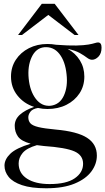

<svg xmlns="http://www.w3.org/2000/svg" viewBox="-20 -752 551 1004"><path d="M228 -182Q202.5 -182 178.5 -187.5Q150 -182.5 139 -167.8Q128 -153 128 -139Q128 -119.5 139 -107.2Q150 -95 180.8 -87.5Q211.5 -80 271.5 -74.5Q384 -64.5 435.2 -31.5Q486.5 1.5 486.5 61.5Q486.5 106 457.5 145Q428.5 184 369.8 208.2Q311 232.5 221.5 232.5Q143 232.5 95 216.2Q47 200 25.2 173Q3.5 146 3.5 114Q3.5 81.5 33.8 52Q64 22.5 140.5 -0.5Q91 -14 74 -38Q57 -62 57 -94.5Q57 -128 84 -152.2Q111 -176.5 158.5 -193Q104.5 -210.5 71 -252.8Q37.5 -295 37.5 -351.5Q37.5 -401 62.8 -439.5Q88 -478 131.2 -500Q174.5 -522 228 -522Q251 -522 273 -518Q338.5 -513 379 -514Q419.5 -515 442 -519Q464.5 -523 475.2 -526.5Q486 -530 492.5 -530Q511 -530 511 -503Q511 -472.5 495 -456Q479 -439.5 461.5 -439.5Q449 -439.5 435 -450.2Q421 -461 397.5 -474.5Q374 -488 333.5 -496.5Q374 -474.5 397.5 -436.8Q421 -399 421 -351.5Q421 -302.5 396 -264.2Q371 -226 327.5 -204Q284 -182 228 -182ZM244.5 -199Q292.5 -205 314 -252Q335.5 -299 328 -364Q321 -431.5 290.5 -470.2Q260 -509 211.5 -505Q167.5 -500.5 145.5 -453Q123.5 -405.5 130 -341Q136.5 -275.5 167.2 -235.2Q198 -195 244.5 -199ZM77.5 102.5Q77.5 154 121.2 182.2Q165 210.5 239.5 210.5Q327.5 210.5 371 180.2Q414.5 150 414.5 104.5Q414.5 59.5 369 39.5Q323.5 19.5 209.5 11.5Q190 9.5 173 7Q119.5 22.5 98.5 47.8Q77.5 73 77.5 102.5ZM74.5 -569 198.5 -732H266L390.5 -569H370L232.5 -674L95 -569Z"/></svg>

Font: Newsreader Display
Style: Regular
Weight: 400
Designer: Hugues Gentile
Foundry: Production Type
Version: Version 1.001